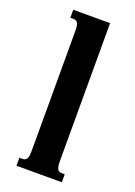

<svg xmlns="http://www.w3.org/2000/svg" viewBox="-139 -772 583 828"><g transform="rotate(20 152.5 -358.0)"><path d="M48.3 -715.8H217.3V-85Q217.3 -69.8 218.8 -60.5Q220.2 -51.3 223.6 -45.9Q227.1 -40.5 231.7 -38.6Q236.3 -36.6 243.2 -36.6H256.3V0H48.3V-36.6H62Q68.4 -36.6 73.2 -38.6Q78.1 -40.5 81.5 -45.9Q85 -51.3 86.4 -60.5Q87.9 -69.8 87.9 -85V-630.9Q87.9 -646 86.4 -655.3Q85 -664.6 81.5 -669.9Q78.1 -675.3 73.2 -677.2Q68.4 -679.2 62 -679.2H48.3Z"/></g></svg>

Font: Arian AMU Serif
Style: Bold
Weight: 700
Designer: Ruben Hakobyan (Tarumian)
Foundry: Ruben Hakobyan (Tarumian)
Version: Version 1.002